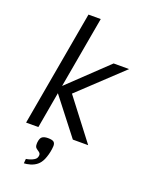

<svg xmlns="http://www.w3.org/2000/svg" viewBox="-186 -887 971 1235"><g transform="rotate(20 300.0 -269.5)"><path d="M187 -247.5 143.5 0H59.5L199 -790H283L196.5 -300.5L458.5 -550H564.5L273 -276L484.5 0H379.5ZM188.5 203.5Q197.5 198.5 202.8 192.2Q208 186 210 176.5L211 168Q211 162 208.5 157.2Q206 152.5 200 148L190 141Q180 134.5 175.2 127.8Q170.5 121 170.5 106Q170.5 99 171 94.5Q174.5 64 188.2 54.8Q202 45.5 226.5 45.5Q254.5 45.5 265.5 53.5Q276.5 61.5 276.5 81.5Q276.5 87 274.5 103Q269 143 254 178Q241.5 205.5 223 220.5Q205 235.5 179 243.5Q167.5 247 155 249Q142.5 251 135.5 251L138 220Q166.5 216 188.5 203.5Z"/></g></svg>

Font: JuliaMono
Style: Italic
Weight: 400
Italic angle: -9°
Monospace: yes
Designer: cormullion
Foundry: corm
Version: Version 0.057; ttfautohint (v1.8.4)